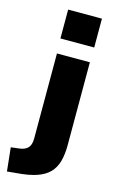

<svg xmlns="http://www.w3.org/2000/svg" viewBox="-191 -801 632 1048"><g transform="rotate(15 125.0 -277.0)"><path d="M57 -584V-747H248V-584ZM-37 193 -51 60 -2 54Q29 50 44.5 33Q60 16 60 -19V-500H246V-32Q246 21 235 60.5Q224 100 198 126.5Q172 153 127.5 168Q83 183 15 188Z"/></g></svg>

Font: Nunito Sans 9pt Black
Style: Regular
Weight: 900
Version: Version 3.101;gftools[0.9.27]